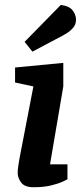

<svg xmlns="http://www.w3.org/2000/svg" viewBox="-20 -763 339 789"><path d="M117.6 6.4Q81.3 6.4 67 -12.8Q52.7 -31.9 52.7 -52.3Q52.7 -66.7 55.6 -84.2Q58.4 -101.8 60.2 -112.3L117.2 -407.8L41.9 -424V-485.6L240.1 -504.6V-407.9L185.6 -87.7H257.2V-26.2Q254.4 -24.2 237.1 -16.3Q219.8 -8.4 190 -1Q160.2 6.4 117.6 6.4ZM113.2 -550.8 81.1 -591 229.9 -742.8Q264.3 -738.3 278.3 -720.7Q292.3 -703 292.3 -681.8Q292.3 -663.3 281.3 -649.8Q270.3 -636.3 251.1 -624.5Q231.8 -612.8 205.9 -599.9Z"/></svg>

Font: Faustina Light
Style: Italic
Weight: 300
Italic angle: -8°
Designer: Alfonso Garcia
Foundry: http://www.omnibus-type.com
Version: Version 1.200